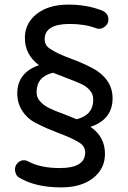

<svg xmlns="http://www.w3.org/2000/svg" viewBox="-20 -712 557 834"><path d="M61 58Q54 54 49.5 44Q45 34 45 24Q45 8 56.5 -4Q68 -16 84 -16Q94 -16 104 -10Q157 18 240 18Q350 18 350 -50Q350 -78 322 -94Q291 -113 237 -133Q182 -154 145 -173Q103 -192 79 -227Q55 -262 55 -306Q55 -396 149 -429Q88 -475 88 -547Q88 -611 139.5 -651.5Q191 -692 277 -692Q358 -692 424 -666Q451 -654 451 -627Q451 -611 438.5 -599Q426 -587 410 -587Q401 -587 396 -590Q347 -608 283 -608Q174 -608 174 -541Q174 -513 201 -498Q229 -479 286 -458Q338 -439 380 -417Q421 -396 445 -362.5Q469 -329 469 -285Q469 -193 373 -161Q436 -118 436 -44Q436 21 384.5 61.5Q333 102 246 102Q132 102 61 58ZM155 -271Q169 -255 191.5 -243.5Q214 -232 261 -215L313 -194Q385 -212 385 -279Q385 -304 370 -320Q356 -336 335.5 -346Q315 -356 262 -376L239 -385Q212 -395 210 -396Q139 -379 139 -312Q139 -287 155 -271Z"/></svg>

Font: 寒蝉全圆体
Style: Regular
Weight: 400
Designer: Warren2060
      Designed by Motoya company      

      [Varela Round]
      Joe Prince(Latin component); Avraham Cornf
Foundry: ChillType
Version: Version 3.200